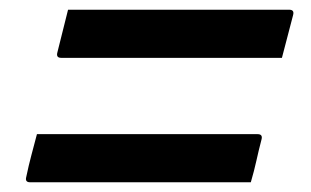

<svg xmlns="http://www.w3.org/2000/svg" viewBox="-20 -498 640 395"><path d="M120 -478H575Q586 -478 583 -467Q577 -444 571.5 -423Q566 -402 560 -379H106Q95 -379 98 -390Q104 -413 109 -434Q114 -455 120 -478ZM56 -222H510Q521 -222 518 -211Q512 -188 507.5 -167.5Q503 -147 496 -123H42Q31 -123 34 -134Q39 -158 44.5 -178.5Q50 -199 56 -222Z"/></svg>

Font: Recursive Sn Lnr St Med
Style: Italic
Weight: 500
Italic angle: -15°
Version: Version 1.079;hotconv 1.0.112;makeotfexe 2.5.65598; ttfautoh